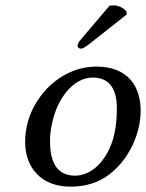

<svg xmlns="http://www.w3.org/2000/svg" viewBox="-20 -688 546 718"><path d="M146 -346C107 -301 74 -237 74 -156C74 -66 130 10 243 10C298 10 346 -4 385 -33C459 -87 506 -184 506 -274C506 -360 463 -439 340 -439C261 -439 192 -399 146 -346ZM327 -398C388 -398 417 -357 417 -283C417 -176 389 -121 359 -83C327 -44 289 -31 261 -31C184 -31 167 -96 167 -160C167 -184 170 -207 175 -228C193 -315 251 -398 327 -398ZM389 -666 288 -547C277 -534 273 -530 270 -519C269 -512 275 -506 282 -506C289 -506 297 -510 316 -525L454 -634L453 -645C435 -667 409 -668 403 -668C398 -668 392 -667 389 -666Z"/></svg>

Font: Libertinus Sans
Style: Italic
Weight: 400
Italic angle: -12°
Designer: Philipp H. Poll, Khaled Hosny
Foundry: Caleb Maclennan
Version: Version 7.050;RELEASE